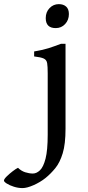

<svg xmlns="http://www.w3.org/2000/svg" viewBox="-145 -685 434 947"><path d="M194.8 -615.7Q194.8 -586.4 176.3 -566.4Q157.7 -546.4 129.9 -546.4Q80.6 -546.4 80.6 -595.7Q80.6 -625.5 99.4 -645Q118.2 -664.6 145 -664.6Q168 -664.6 181.4 -652.3Q194.8 -640.1 194.8 -615.7ZM178.2 -49.8Q178.2 25.4 164.3 71Q150.4 116.7 127.9 144.3Q105.5 171.9 79.6 192.9Q53.2 213.9 20.5 228.3Q-12.2 242.7 -33.7 242.7Q-55.7 242.7 -76.9 235.8Q-98.1 229 -111.8 220.2Q-125.5 211.4 -125.5 205.6Q-125.5 198.7 -112.3 185.5Q-99.1 172.4 -82.5 159.7Q-65.9 147 -56.2 142.6Q-40.5 158.2 -20.8 164.6Q-1 170.9 17.1 170.9Q35.2 170.9 52 155Q68.8 139.2 79.6 97.7Q90.3 56.2 90.3 -21V-323.7Q90.3 -356.9 87.6 -373.3Q85 -389.6 71 -396.2Q57.1 -402.8 23.4 -406.7V-431.2Q67.4 -438.5 94.5 -447.3Q121.6 -456.1 155.3 -468.8H178.2Z"/></svg>

Font: Gentium Book Plus
Style: Regular
Weight: 400
Designer: Victor Gaultney, Annie Olsen, Iska Routamaa, Becca Hirsbrunner
Foundry: SIL International
Version: Version 6.101